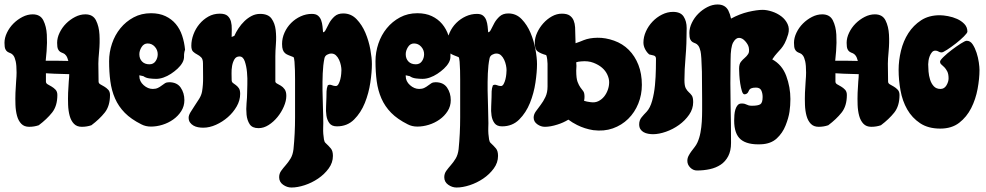

<svg xmlns="http://www.w3.org/2000/svg" viewBox="-38 -566 4399 857"><path d="M267 -294Q263 -310 257 -318Q251 -326 244 -328.5Q237 -331 231 -334.5Q225 -338 221 -346.5Q217 -355 217 -375Q217 -397 228 -420Q239 -443 257 -461Q275 -479 297.5 -490.5Q320 -502 343 -502Q377 -502 390.5 -475Q404 -448 406 -411.5Q408 -375 404.5 -338Q401 -301 401 -282L402 -202Q402 -194 410 -189.5Q418 -185 427.5 -179.5Q437 -174 445 -165.5Q453 -157 453 -142Q453 -93 429.5 -63.5Q406 -34 370 -7Q350 0 327 0Q305 0 292 -13.5Q279 -27 273 -49Q267 -71 266 -98Q265 -125 266 -152Q267 -179 269 -203Q271 -222 271 -235Q252 -235 204 -237Q182 -238 167 -239V-202Q167 -194 175 -189.5Q183 -185 192.5 -179.5Q202 -174 210 -165.5Q218 -157 218 -142Q218 -93 194.5 -63.5Q171 -34 135 -7Q115 0 92 0Q70 0 57 -13.5Q44 -27 38 -49Q32 -71 31 -98Q30 -125 31 -152Q32 -179 34 -203Q36 -227 36 -242Q36 -275 32 -292.5Q28 -310 22 -318Q16 -326 9 -328.5Q2 -331 -4 -334.5Q-10 -338 -14 -346.5Q-18 -355 -18 -375Q-18 -397 -7 -420Q4 -443 22 -461Q40 -479 62.5 -490.5Q85 -502 108 -502Q142 -502 155.5 -475Q169 -448 171 -411.5Q173 -375 170 -338Q167 -312 166 -295H211Q246 -294 267 -294Z M636 -507Q673 -507 700.5 -494Q728 -481 746.5 -459Q765 -437 775 -407Q785 -377 788 -344Q783 -330 783.5 -315Q784 -300 776 -286Q768 -272 754.5 -259.5Q741 -247 725 -236.5Q709 -226 692 -220Q675 -214 659 -214Q645 -214 629 -216Q613 -218 602 -226L584 -230V-226Q584 -203 603 -186Q622 -169 644 -169Q657 -169 666.5 -173.5Q676 -178 683.5 -184Q691 -190 698.5 -194.5Q706 -199 717 -199Q752 -199 768.5 -175Q785 -151 785 -119Q785 -92 771 -70Q757 -48 735 -32.5Q713 -17 687 -9Q661 -1 636 -1Q612 -1 593 -11Q547 -34 519 -62.5Q491 -91 475.5 -126.5Q460 -162 454.5 -203.5Q449 -245 449 -293Q449 -333 462 -371.5Q475 -410 499.5 -440Q524 -470 558.5 -488.5Q593 -507 636 -507ZM584 -324Q584 -304 596 -291.5Q608 -279 629 -279Q647 -279 656.5 -293Q666 -307 666 -324Q666 -343 653 -357.5Q640 -372 621 -372Q604 -372 594 -356Q584 -340 584 -324Z M943 -505Q967 -505 978 -495Q989 -485 993 -469.5Q997 -454 996.5 -435.5Q996 -417 996 -401L1008 -406Q1015 -422 1026.5 -439.5Q1038 -457 1053 -471.5Q1068 -486 1085.5 -495Q1103 -504 1123 -504Q1159 -504 1174 -483Q1189 -462 1192.5 -432Q1196 -402 1193.5 -369.5Q1191 -337 1191 -315V-203Q1191 -197 1198.5 -193Q1206 -189 1215.5 -183.5Q1225 -178 1232.5 -167.5Q1240 -157 1240 -138Q1240 -116 1229 -90.5Q1218 -65 1200.5 -43.5Q1183 -22 1161 -8Q1139 6 1116 6Q1088 6 1076.5 -11.5Q1065 -29 1062.5 -54Q1060 -79 1062.5 -105.5Q1065 -132 1065 -149Q1065 -161 1066 -188.5Q1067 -216 1064.5 -243.5Q1062 -271 1054.5 -292.5Q1047 -314 1031 -314Q1016 -314 1008.5 -301.5Q1001 -289 998 -272Q995 -255 995.5 -237.5Q996 -220 996 -209Q996 -200 1002 -195.5Q1008 -191 1015 -186Q1022 -181 1028 -172.5Q1034 -164 1034 -147Q1034 -118 1018.5 -91Q1003 -64 979 -43Q955 -22 926 -9Q897 4 869 4Q858 4 846.5 2Q835 0 825.5 -5.5Q816 -11 810 -19.5Q804 -28 804 -41Q804 -51 812 -64.5Q820 -78 830.5 -93.5Q841 -109 851 -125Q861 -141 864 -158Q869 -188 868.5 -220.5Q868 -253 868 -283Q868 -302 860 -310Q852 -318 842 -323Q832 -328 824 -335.5Q816 -343 816 -362Q816 -387 825.5 -412.5Q835 -438 852 -458.5Q869 -479 892 -492Q915 -505 943 -505Z M1494 -506Q1529 -506 1553.5 -480.5Q1578 -455 1593 -419.5Q1608 -384 1615 -345.5Q1622 -307 1622 -280Q1622 -245 1615 -197.5Q1608 -150 1590.5 -106.5Q1573 -63 1542.5 -32.5Q1512 -2 1466 -2Q1443 -2 1432.5 -16Q1422 -30 1419 -50Q1416 -70 1417.5 -92Q1419 -114 1419 -131Q1419 -145 1419.5 -158.5Q1420 -172 1425 -185Q1433 -190 1442.5 -186Q1452 -182 1461 -182Q1468 -182 1473 -191Q1478 -200 1481 -212Q1484 -224 1485 -236Q1486 -248 1486 -253Q1486 -262 1483.5 -274.5Q1481 -287 1475.5 -299Q1470 -311 1461.5 -319Q1453 -327 1441 -327Q1431 -327 1421.5 -321.5Q1412 -316 1410 -305Q1404 -276 1402.5 -238.5Q1401 -201 1401.5 -162Q1402 -123 1403.5 -84.5Q1405 -46 1405 -16Q1405 -8 1404.5 5Q1404 18 1405 31.5Q1406 45 1408 56.5Q1410 68 1415 72Q1430 86 1439 97Q1448 108 1448 130Q1448 160 1429 186Q1410 212 1382 231Q1354 250 1322 260.5Q1290 271 1263 271Q1243 271 1225.5 258.5Q1208 246 1208 225Q1208 209 1217 196.5Q1226 184 1237.5 171Q1249 158 1259 141.5Q1269 125 1272 100Q1279 30 1279 -42Q1279 -114 1279 -185Q1279 -192 1279 -211.5Q1279 -231 1278.5 -252Q1278 -273 1276.5 -290.5Q1275 -308 1272 -311Q1260 -316 1250.5 -319.5Q1241 -323 1234.5 -328.5Q1228 -334 1224.5 -343.5Q1221 -353 1221 -370Q1221 -396 1232 -420.5Q1243 -445 1261.5 -463.5Q1280 -482 1304 -493Q1328 -504 1354 -504Q1372 -504 1381.5 -496Q1391 -488 1395.5 -475.5Q1400 -463 1401.5 -448.5Q1403 -434 1404 -422Q1411 -422 1417 -435Q1423 -448 1432 -464Q1441 -480 1455.5 -493Q1470 -506 1494 -506Z M1825 -507Q1862 -507 1889.5 -494Q1917 -481 1935.5 -459Q1954 -437 1964 -407Q1974 -377 1977 -344Q1972 -330 1972.5 -315Q1973 -300 1965 -286Q1957 -272 1943.5 -259.5Q1930 -247 1914 -236.5Q1898 -226 1881 -220Q1864 -214 1848 -214Q1834 -214 1818 -216Q1802 -218 1791 -226L1773 -230V-226Q1773 -203 1792 -186Q1811 -169 1833 -169Q1846 -169 1855.5 -173.5Q1865 -178 1872.5 -184Q1880 -190 1887.5 -194.5Q1895 -199 1906 -199Q1941 -199 1957.5 -175Q1974 -151 1974 -119Q1974 -92 1960 -70Q1946 -48 1924 -32.5Q1902 -17 1876 -9Q1850 -1 1825 -1Q1801 -1 1782 -11Q1736 -34 1708 -62.5Q1680 -91 1664.5 -126.5Q1649 -162 1643.5 -203.5Q1638 -245 1638 -293Q1638 -333 1651 -371.5Q1664 -410 1688.5 -440Q1713 -470 1747.5 -488.5Q1782 -507 1825 -507ZM1773 -324Q1773 -304 1785 -291.5Q1797 -279 1818 -279Q1836 -279 1845.5 -293Q1855 -307 1855 -324Q1855 -343 1842 -357.5Q1829 -372 1810 -372Q1793 -372 1783 -356Q1773 -340 1773 -324Z M2231 -506Q2266 -506 2290.5 -480.5Q2315 -455 2330 -419.5Q2345 -384 2352 -345.5Q2359 -307 2359 -280Q2359 -245 2352 -197.5Q2345 -150 2327.5 -106.5Q2310 -63 2279.5 -32.5Q2249 -2 2203 -2Q2180 -2 2169.5 -16Q2159 -30 2156 -50Q2153 -70 2154.5 -92Q2156 -114 2156 -131Q2156 -145 2156.5 -158.5Q2157 -172 2162 -185Q2170 -190 2179.5 -186Q2189 -182 2198 -182Q2205 -182 2210 -191Q2215 -200 2218 -212Q2221 -224 2222 -236Q2223 -248 2223 -253Q2223 -262 2220.5 -274.5Q2218 -287 2212.5 -299Q2207 -311 2198.5 -319Q2190 -327 2178 -327Q2168 -327 2158.5 -321.5Q2149 -316 2147 -305Q2141 -276 2139.5 -238.5Q2138 -201 2138.5 -162Q2139 -123 2140.5 -84.5Q2142 -46 2142 -16Q2142 -8 2141.5 5Q2141 18 2142 31.5Q2143 45 2145 56.5Q2147 68 2152 72Q2167 86 2176 97Q2185 108 2185 130Q2185 160 2166 186Q2147 212 2119 231Q2091 250 2059 260.5Q2027 271 2000 271Q1980 271 1962.5 258.5Q1945 246 1945 225Q1945 209 1954 196.5Q1963 184 1974.5 171Q1986 158 1996 141.5Q2006 125 2009 100Q2016 30 2016 -42Q2016 -114 2016 -185Q2016 -192 2016 -211.5Q2016 -231 2015.5 -252Q2015 -273 2013.5 -290.5Q2012 -308 2009 -311Q1997 -316 1987.5 -319.5Q1978 -323 1971.5 -328.5Q1965 -334 1961.5 -343.5Q1958 -353 1958 -370Q1958 -396 1969 -420.5Q1980 -445 1998.5 -463.5Q2017 -482 2041 -493Q2065 -504 2091 -504Q2109 -504 2118.5 -496Q2128 -488 2132.5 -475.5Q2137 -463 2138.5 -448.5Q2140 -434 2141 -422Q2148 -422 2154 -435Q2160 -448 2169 -464Q2178 -480 2192.5 -493Q2207 -506 2231 -506Z M2966 -513Q3000 -513 3013.5 -492Q3027 -471 3027 -441Q3027 -369 3022 -311.5Q3017 -254 3017 -209Q3017 -183 3023 -172Q3029 -161 3036.5 -154.5Q3044 -148 3050 -139.5Q3056 -131 3056 -110Q3056 -80 3038 -54Q3020 -28 2993 -8.5Q2966 11 2934.5 22Q2903 33 2877 33Q2866 33 2855 31Q2844 29 2835 24Q2826 19 2820.5 10.5Q2815 2 2815 -11Q2815 -29 2825.5 -42Q2836 -55 2848 -67Q2864 -84 2873 -116.5Q2882 -149 2885.5 -186Q2889 -223 2889.5 -259Q2890 -295 2890 -304Q2890 -316 2879 -318.5Q2868 -321 2860 -323Q2849 -332 2841.5 -346.5Q2834 -361 2834 -376Q2834 -401 2845 -425.5Q2856 -450 2874.5 -469.5Q2893 -489 2917 -501Q2941 -513 2966 -513ZM2534 -288Q2535 -277 2535 -272Q2534 -259 2534 -251Q2534 -216 2540 -200.5Q2546 -185 2552.5 -176Q2559 -167 2565 -159.5Q2571 -152 2571 -134Q2571 -125 2569 -116Q2581 -112 2598 -110Q2618 -107 2633 -114.5Q2648 -122 2658.5 -135Q2669 -148 2675 -165Q2681 -182 2681 -199Q2681 -215 2673 -232.5Q2665 -250 2649.5 -263.5Q2634 -277 2610.5 -286Q2587 -295 2556 -292Q2542 -291 2534 -288ZM2499 -32Q2476 -18 2450 -10Q2419 0 2394 0Q2376 0 2360 -11.5Q2344 -23 2344 -41Q2344 -55 2353.5 -68.5Q2363 -82 2375 -97.5Q2387 -113 2396.5 -133Q2406 -153 2406 -180V-281Q2406 -288 2404.5 -301Q2403 -314 2400 -320Q2375 -327 2362 -336.5Q2349 -346 2349 -375Q2349 -397 2359.5 -420Q2370 -443 2387 -462Q2404 -481 2425.5 -493Q2447 -505 2470 -505Q2493 -505 2505 -496.5Q2517 -488 2522.5 -474.5Q2528 -461 2529 -444Q2529 -429 2531 -373Q2549 -379 2568 -387Q2593 -397 2629 -397.5Q2665 -398 2703 -384.5Q2741 -371 2768.5 -343.5Q2796 -316 2811.5 -276.5Q2827 -237 2827 -187Q2827 -143 2811 -103.5Q2795 -64 2766 -35.5Q2737 -7 2697.5 7Q2658 21 2610 15Q2572 9 2538 -8Q2516 -19 2499 -32Z M3095 -246Q3093 -319 3089 -336.5Q3085 -354 3079 -362Q3073 -370 3066 -372.5Q3059 -375 3053 -378.5Q3047 -382 3043 -390.5Q3039 -399 3039 -419Q3039 -441 3050 -464Q3061 -487 3079 -505Q3097 -523 3119.5 -534.5Q3142 -546 3165 -546Q3199 -546 3213 -519Q3221 -503 3225 -483Q3264 -504 3302 -513Q3341 -522 3366 -522Q3385 -522 3408 -514.5Q3431 -507 3449.5 -493Q3468 -479 3477.5 -458.5Q3487 -438 3480 -413Q3472 -387 3464.5 -373Q3457 -359 3448.5 -349Q3440 -339 3430.5 -329Q3421 -319 3409 -301Q3453 -277 3471.5 -227Q3490 -177 3490 -124Q3490 -95 3486 -67.5Q3482 -40 3468.5 -6Q3455 28 3429 52Q3403 76 3360 78Q3298 81 3268.5 56.5Q3239 32 3239 -28Q3239 -40 3240 -53Q3241 -66 3244.5 -77.5Q3248 -89 3254.5 -96.5Q3261 -104 3272 -104Q3281 -104 3286 -102.5Q3291 -101 3295 -99Q3299 -97 3304 -95.5Q3309 -94 3319 -94Q3345 -94 3355.5 -100.5Q3366 -107 3366 -133Q3366 -150 3360 -162.5Q3354 -175 3336 -175Q3322 -175 3314.5 -171.5Q3307 -168 3304 -160Q3301 -152 3296 -148.5Q3291 -145 3285 -145Q3278 -145 3273.5 -159.5Q3269 -174 3266 -193.5Q3263 -213 3262 -231.5Q3261 -250 3261 -259Q3261 -280 3269 -290Q3277 -300 3286 -307.5Q3295 -315 3301.5 -325Q3308 -335 3304 -355Q3301 -368 3288 -382.5Q3275 -397 3260.5 -397Q3246 -397 3234.5 -376.5Q3223 -356 3223 -299L3222 -195Q3222 -151 3223 -102.5Q3224 -54 3224.5 -13.5Q3225 27 3225 72Q3225 107 3212.5 131Q3200 155 3179 169Q3158 183 3130.5 189Q3103 195 3073 195Q3056 195 3043 182Q3030 169 3030 152Q3030 140 3035.5 129.5Q3041 119 3048 109.5Q3055 100 3062.5 90.5Q3070 81 3075 70Q3084 50 3088.5 26Q3093 2 3094.5 -23Q3096 -48 3096 -72.5Q3096 -97 3096 -119Q3096 -153 3095 -246Z M3791 -294Q3787 -310 3781 -318Q3775 -326 3768 -328.5Q3761 -331 3755 -334.5Q3749 -338 3745 -346.5Q3741 -355 3741 -375Q3741 -397 3752 -420Q3763 -443 3781 -461Q3799 -479 3821.5 -490.5Q3844 -502 3867 -502Q3901 -502 3914.5 -475Q3928 -448 3930 -411.5Q3932 -375 3928.5 -338Q3925 -301 3925 -282L3926 -202Q3926 -194 3934 -189.5Q3942 -185 3951.5 -179.5Q3961 -174 3969 -165.5Q3977 -157 3977 -142Q3977 -93 3953.5 -63.5Q3930 -34 3894 -7Q3874 0 3851 0Q3829 0 3816 -13.5Q3803 -27 3797 -49Q3791 -71 3790 -98Q3789 -125 3790 -152Q3791 -179 3793 -203Q3795 -222 3795 -235Q3776 -235 3728 -237Q3706 -238 3691 -239V-202Q3691 -194 3699 -189.5Q3707 -185 3716.5 -179.5Q3726 -174 3734 -165.5Q3742 -157 3742 -142Q3742 -93 3718.5 -63.5Q3695 -34 3659 -7Q3639 0 3616 0Q3594 0 3581 -13.5Q3568 -27 3562 -49Q3556 -71 3555 -98Q3554 -125 3555 -152Q3556 -179 3558 -203Q3560 -227 3560 -242Q3560 -275 3556 -292.5Q3552 -310 3546 -318Q3540 -326 3533 -328.5Q3526 -331 3520 -334.5Q3514 -338 3510 -346.5Q3506 -355 3506 -375Q3506 -397 3517 -420Q3528 -443 3546 -461Q3564 -479 3586.5 -490.5Q3609 -502 3632 -502Q3666 -502 3679.5 -475Q3693 -448 3695 -411.5Q3697 -375 3694 -338Q3691 -312 3690 -295H3735Q3770 -294 3791 -294Z M4157 -498Q4172 -498 4193.5 -494Q4215 -490 4234 -481.5Q4253 -473 4266.5 -459Q4280 -445 4280 -425Q4280 -419 4264.5 -403.5Q4249 -388 4228.5 -372Q4208 -356 4189.5 -344Q4171 -332 4165 -332Q4157 -332 4151 -336Q4145 -340 4137 -340Q4128 -340 4122 -333Q4116 -326 4112 -316Q4108 -306 4106.5 -295.5Q4105 -285 4105 -279Q4105 -265 4106.5 -246.5Q4108 -228 4113.5 -210.5Q4119 -193 4130 -181Q4141 -169 4160 -169Q4177 -169 4186.5 -185Q4196 -201 4196 -216Q4196 -236 4190 -247.5Q4184 -259 4177 -266Q4170 -273 4164 -278Q4158 -283 4158 -291Q4158 -297 4174 -312.5Q4190 -328 4210.5 -343.5Q4231 -359 4250.5 -371.5Q4270 -384 4277 -384Q4293 -384 4303.5 -368Q4314 -352 4321 -330.5Q4328 -309 4331 -287.5Q4334 -266 4334 -254Q4334 -215 4325.5 -169Q4317 -123 4297 -83.5Q4277 -44 4243.5 -18Q4210 8 4159 8Q4105 8 4069 -16Q4033 -40 4011.5 -77.5Q3990 -115 3981.5 -162Q3973 -209 3973 -254Q3973 -296 3983.5 -339.5Q3994 -383 4016.5 -418Q4039 -453 4073.5 -475.5Q4108 -498 4157 -498Z"/></svg>

Font: r_Neptun CAT
Style: Regular
Weight: 400
Foundry: Peter Wiegel, CAT-Fonts
Version: Version 1.000;June 8, 2024;FontCreator 14.0.0.2814 32-bit